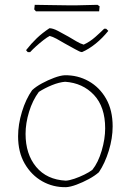

<svg xmlns="http://www.w3.org/2000/svg" viewBox="-20 -769 526 796"><path d="M254 7Q200 8 155 -17.5Q110 -43 82.5 -90.5Q55 -138 55 -204Q55 -253 71 -305.5Q87 -358 113 -395Q129 -410 154 -423.5Q179 -437 204.5 -446.5Q230 -456 248 -457Q302 -458 347.5 -432.5Q393 -407 420 -359.5Q447 -312 447 -245Q447 -196 431 -144Q415 -92 390 -55Q373 -40 348 -26.5Q323 -13 297.5 -3.5Q272 6 254 7ZM253 -20Q268 -21 288.5 -28Q309 -35 329.5 -45Q350 -55 363 -65Q387 -95 401.5 -144Q416 -193 416 -237Q416 -326 369.5 -375.5Q323 -425 250 -430Q225 -428 195.5 -416Q166 -404 141 -388Q115 -353 100.5 -305.5Q86 -258 86 -214Q86 -130 130 -77Q174 -24 253 -20ZM95 -553 88 -561Q110 -589 132.5 -610.5Q155 -632 185 -652Q199 -652 220 -641Q241 -630 264 -617Q281 -607 297 -597.5Q313 -588 327 -584Q353 -596 375.5 -616Q398 -636 412 -650H420L429 -641Q405 -611 376.5 -588Q348 -565 320 -553Q312 -553 291.5 -565Q271 -577 248 -589Q230 -600 214 -608.5Q198 -617 186 -620Q176 -615 160.5 -603Q145 -591 130 -577.5Q115 -564 105 -553ZM129 -722 122 -730 124 -749Q150 -749 187 -748Q224 -747 256.5 -747Q289 -747 301 -747L384 -749L393 -743L391 -722Z"/></svg>

Font: Labrada ExtraLight
Style: Regular
Weight: 200
Designer: Mercedes Jáuregui
Foundry: Omnibus-Type Team
Version: Version 1.000; ttfautohint (v1.8.4.7-5d5b)